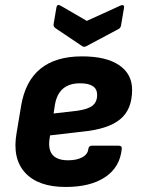

<svg xmlns="http://www.w3.org/2000/svg" viewBox="-20 -731 563 763"><path d="M241 12Q132 12 80 -44.5Q28 -101 46 -203L64 -311Q97 -507 306 -507Q402 -507 453.5 -472Q505 -437 505 -374Q505 -296 457.5 -257Q410 -218 309 -208L179 -193L177 -180Q164 -94 251 -94Q285 -94 307 -106Q329 -118 331 -139Q333 -152 345 -152H452Q465 -152 464 -140Q457 -67 398.5 -27.5Q340 12 241 12ZM193 -280 288 -291Q330 -297 348 -311.5Q366 -326 366 -354Q366 -400 298 -400Q212 -400 198 -313ZM459 -709Q465 -712 469.5 -710Q474 -708 473 -701L461 -630Q459 -619 450 -615L324 -548Q314 -542 306 -548L202 -618Q191 -625 193 -635L204 -700Q206 -716 220 -709L325 -648Z"/></svg>

Font: Sofia Sans ExtraBold
Style: Italic
Weight: 800
Italic angle: -9°
Designer: Botio Nikoltchev, Ani Petrova
Foundry: lettersoup
Version: Version 4.100; ttfautohint (v1.8.4.7-5d5b)